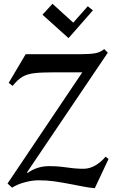

<svg xmlns="http://www.w3.org/2000/svg" viewBox="-20 -986 618 1017"><path d="M551 -707 123 -73 126 -70Q177 -106 240 -106Q274 -106 301.5 -103Q329 -100 335 -99Q381 -92 422 -92Q455 -92 485.5 -110Q516 -128 539 -156L555 -144L482 11Q450 8 414.5 1Q379 -6 369 -8Q306 -20 267.5 -25.5Q229 -31 184 -31Q151 -31 111.5 -20.5Q72 -10 44 8L20 -14L416 -603H275Q200 -603 162 -598.5Q124 -594 98.5 -579Q73 -564 47 -531L26 -547L116 -699H409Q457 -699 484.5 -704Q512 -709 532 -726ZM368 -866 445 -953 472 -931 343 -784 205 -908 258 -966Z"/></svg>

Font: Amita
Style: Regular
Weight: 400
Designer: Eduardo Rodriguez Tunni, Modular Infotech, Brian J. Bonislawsky
Foundry: Eduardo Rodriguez Tunni, Modular Infotech, Brian J. Bonislawsky
Version: Version 1.004